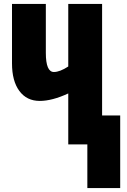

<svg xmlns="http://www.w3.org/2000/svg" viewBox="-20 -734 646 976"><path d="M327 -714V-396Q284 -368 254 -368Q213 -368 213 -465V-714H41V-412Q41 -322 78.5 -271.5Q116 -221 182 -221Q245 -221 327 -259V0H424V222H591V-147H499V-714Z"/></svg>

Font: Noto Sans Display Condensed Black
Style: Regular
Weight: 900
Width: 3
Designer: Monotype Design team
Foundry: Monotype Imaging Inc.
Version: 1.000